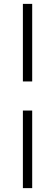

<svg xmlns="http://www.w3.org/2000/svg" viewBox="-20 -801 284 990"><path d="M146 -781V-381H98V-781ZM146 -231V169H98V-231Z"/></svg>

Font: Exo 2 Light
Style: Regular
Weight: 300
Designer: Natanael Gama
Foundry: Natanael Gama
Version: Version 2.010